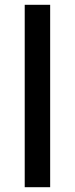

<svg xmlns="http://www.w3.org/2000/svg" viewBox="-20 -873 312 800"><path d="M189 -93H83V-853H189Z"/></svg>

Font: Noto Sans Telugu UI Medium
Style: Regular
Weight: 500
Designer: Jelle Bosma - Monotype Design Team
Foundry: Monotype Imaging Inc.
Version: Version 2.005; ttfautohint (v1.8.4.7-5d5b)